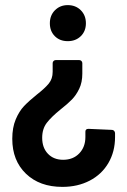

<svg xmlns="http://www.w3.org/2000/svg" viewBox="-20 -521 496 751"><path d="M316 -430Q316 -399 296 -379.5Q276 -360 245 -360Q214 -360 194.5 -379.5Q175 -399 175 -430Q175 -461 195 -481Q215 -501 245 -501Q276 -501 296 -481Q316 -461 316 -430ZM302 -274V-233Q302 -199 290 -174Q278 -149 261.5 -132Q245 -115 217 -93Q181 -64 163 -40.5Q145 -17 145 18Q145 57 167.5 80.5Q190 104 227 104Q266 104 290 79Q314 54 314 15V-6Q314 -17 326 -17L418 -13Q423 -13 426.5 -9Q430 -5 430 0V15Q430 72 404 116.5Q378 161 331 185.5Q284 210 224 210Q135 210 81.5 158.5Q28 107 28 22Q28 -22 41.5 -54Q55 -86 74 -106Q93 -126 124 -151Q156 -176 171 -194.5Q186 -213 186 -240V-274Q186 -279 189.5 -282.5Q193 -286 198 -286H290Q295 -286 298.5 -282.5Q302 -279 302 -274Z"/></svg>

Font: Barlow Semi Condensed SemiBold
Style: Regular
Weight: 600
Width: 4
Designer: Jeremy Tribby
Foundry: Tribby Type
Version: Version 1.408